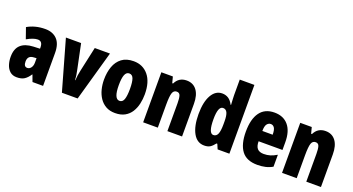

<svg xmlns="http://www.w3.org/2000/svg" viewBox="-50 -1372 3665 1994"><g transform="rotate(20 1782.5 -375.0)"><path d="M266 -563Q349 -563 397 -513.5Q445 -464 445 -363V0H328L301 -73H298Q271 -31 239.5 -10.5Q208 10 156 10Q109 10 80 -16Q51 -42 38 -83Q25 -124 25 -169Q25 -258 72.5 -301.5Q120 -345 211 -349L283 -352V-366Q283 -434 230 -434Q183 -434 111 -393L69 -513Q110 -537 159.5 -550Q209 -563 266 -563ZM253 -245Q187 -242 187 -176Q187 -119 226 -119Q250 -119 266.5 -141Q283 -163 283 -198V-247Z M653 0 496 -553H664L720 -284Q726 -256 730.5 -228.5Q735 -201 736 -170H740Q741 -196 745 -224Q749 -252 756 -283L815 -553H983L827 0Z M1468 -278Q1468 -225 1456.5 -173.5Q1445 -122 1419 -80.5Q1393 -39 1349.5 -14.5Q1306 10 1242 10Q1183 10 1140.5 -14Q1098 -38 1070.5 -79Q1043 -120 1030 -171.5Q1017 -223 1017 -278Q1017 -358 1040 -422.5Q1063 -487 1113 -525Q1163 -563 1244 -563Q1345 -563 1406.5 -489Q1468 -415 1468 -278ZM1181 -276Q1181 -125 1243 -125Q1277 -125 1290.5 -163.5Q1304 -202 1304 -278Q1304 -354 1290.5 -391Q1277 -428 1243 -428Q1211 -428 1196 -391Q1181 -354 1181 -276Z M1829 -563Q1901 -563 1941 -510Q1981 -457 1981 -360V0H1819V-308Q1819 -363 1810 -391Q1801 -419 1771 -419Q1737 -419 1725 -383Q1713 -347 1713 -253V0H1551V-553H1678L1696 -485H1705Q1743 -563 1829 -563Z M2227 10Q2148 10 2105 -67.5Q2062 -145 2062 -278Q2062 -411 2105 -487Q2148 -563 2222 -563Q2260 -563 2290 -544Q2320 -525 2342 -482H2347Q2345 -520 2343.5 -546Q2342 -572 2342 -588V-760H2504V0H2374L2351 -54H2342Q2316 -20 2291.5 -5Q2267 10 2227 10ZM2280 -125Q2313 -125 2327.5 -158Q2342 -191 2342 -265V-297Q2342 -363 2327.5 -393.5Q2313 -424 2281 -424Q2226 -424 2226 -280Q2226 -125 2280 -125Z M2800 -562Q2899 -562 2954 -497Q3009 -432 3009 -310V-225H2745Q2745 -170 2768 -144.5Q2791 -119 2839 -119Q2877 -119 2910 -129Q2943 -139 2981 -162V-30Q2945 -9 2904 0.5Q2863 10 2815 10Q2695 10 2640.5 -63Q2586 -136 2586 -274Q2586 -413 2640 -487.5Q2694 -562 2800 -562ZM2804 -437Q2779 -437 2762 -415Q2745 -393 2745 -339H2859Q2859 -392 2844 -414.5Q2829 -437 2804 -437Z M3364 -563Q3436 -563 3476 -510Q3516 -457 3516 -360V0H3354V-308Q3354 -363 3345 -391Q3336 -419 3306 -419Q3272 -419 3260 -383Q3248 -347 3248 -253V0H3086V-553H3213L3231 -485H3240Q3278 -563 3364 -563Z"/></g></svg>

Font: Noto Sans Tamil ExtraCondensed Black
Style: Regular
Weight: 900
Width: 2
Designer: Jelle Bosma - Monotype Design Team
Foundry: Monotype Imaging Inc.
Version: Version 2.004; ttfautohint (v1.8.4.7-5d5b)